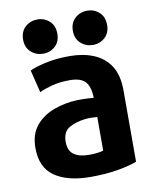

<svg xmlns="http://www.w3.org/2000/svg" viewBox="-85 -812 708 889"><g transform="rotate(-10 269.0 -367.5)"><path d="M488 -356Q488 -427 460 -470.5Q432 -514 382.5 -534.5Q333 -555 270 -555Q203 -555 152 -543Q101 -531 81 -520L107 -414Q129 -425 165.5 -435Q202 -445 251 -445Q304 -445 325 -420Q346 -395 346 -345Q337 -346 324.5 -347Q312 -348 300 -348Q292 -348 283.5 -348Q275 -348 270 -348Q213 -346 160 -327Q107 -308 73.5 -268Q40 -228 40 -163Q40 -71 101 -29Q162 13 270 13Q341 13 398.5 3Q456 -7 488 -20ZM347 -97Q323 -89 279 -89Q234 -89 208.5 -107Q183 -125 183 -167Q183 -214 214 -232Q245 -250 289 -255Q306 -257 320.5 -256.5Q335 -256 347 -255ZM232 -667Q232 -705 208.5 -726.5Q185 -748 152 -748Q119 -748 95 -726.5Q71 -705 71 -667Q71 -630 95 -608.5Q119 -587 152 -587Q185 -587 208.5 -608.5Q232 -630 232 -667ZM466 -667Q466 -705 442.5 -726.5Q419 -748 386 -748Q353 -748 329 -726.5Q305 -705 305 -667Q305 -630 329 -608.5Q353 -587 386 -587Q419 -587 442.5 -608.5Q466 -630 466 -667Z"/></g></svg>

Font: Repo Bold
Style: Bold
Weight: 700
Designer: Stefan Peev
Foundry: Context Ltd
Version: Version 1.502